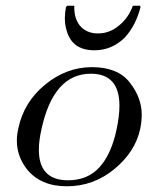

<svg xmlns="http://www.w3.org/2000/svg" viewBox="-20 -651 537 672"><path d="M472 -627Q456 -563 418 -521Q373 -475 310 -475Q232 -475 213 -545Q207 -564 207 -588Q207 -606 211 -627L216 -631H240Q240 -627 240 -624Q240 -587 259 -562Q282 -534 323 -534Q364 -534 397 -562Q430 -589 445 -631H470ZM44 -201Q63 -293 137 -354Q212 -416 302 -416Q392 -416 434 -362.5Q476 -309 476 -250Q476 -226 471 -201Q454 -120 380 -59Q307 1 214 1Q122 1 74 -59Q39 -104 39 -159Q39 -179 44 -201ZM125 -198Q116 -158 116 -127Q116 -20 218 -20Q287 -20 328.5 -66Q370 -112 388 -198Q398 -245 398 -281Q398 -393 298 -393Q167 -393 125 -198Z"/></svg>

Font: New Athena Unicode
Style: Italic
Weight: 400
Designer: J. Rusten 1997; rev. by R. Hancock 2001, 2002, rev. by D. Mastronarde 2002-2019
Foundry: Society for Classical Studies (formerly American Philological Association)
Version: Version 5.008